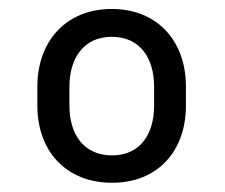

<svg xmlns="http://www.w3.org/2000/svg" viewBox="-20 -741 496 424"><path d="M62.5 -507.8C62.5 -407.7 125.5 -337.4 227.5 -337.4C328.6 -337.4 390.6 -407.7 390.6 -507.8V-549.8C390.6 -649.9 328.1 -721.2 226.6 -721.2C126 -721.2 62.5 -649.9 62.5 -549.8ZM133.3 -549.8C133.3 -611.3 164.1 -659.7 226.6 -659.7C290.5 -659.7 320.3 -611.3 320.3 -549.8V-507.8C320.3 -445.3 290 -397.9 227.5 -397.9C164.1 -397.9 133.3 -445.3 133.3 -507.8Z"/></svg>

Font: Bert Sans
Style: Regular
Weight: 400
Designer: Christian Robertson (Google), Cristiano Sobral
Foundry: Google, Cristiano Sobral
Version: Version 3.101